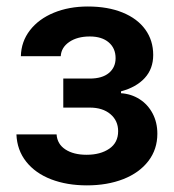

<svg xmlns="http://www.w3.org/2000/svg" viewBox="-20 -557 532 588"><path d="M245.1 -83Q287.6 -83 314.7 -101.6Q341.8 -120.1 341.8 -155.3Q341.8 -187.5 318.1 -207.5Q294.4 -227.5 254.9 -227.5H173.8V-316.4H254.9Q293 -316.4 313.5 -333.5Q334 -350.6 334 -378.9Q334 -409.2 313 -427.2Q292 -445.3 254.9 -445.3Q216.8 -445.3 192.1 -428.5Q167.5 -411.6 166 -384.8H43.9Q44.9 -429.7 71.8 -464.4Q98.6 -499 145 -518.1Q191.4 -537.1 249 -537.1Q310.1 -537.1 355.5 -518.6Q400.9 -500 425 -466.6Q449.2 -433.1 449.2 -388.7Q449.2 -346.2 423.1 -317.9Q397 -289.6 350.6 -277.3V-271.5Q381.8 -269.5 407.2 -253.4Q432.6 -237.3 447.3 -209.7Q461.9 -182.1 461.9 -147.5Q461.9 -99.6 434.3 -63.7Q406.7 -27.8 357.7 -8.5Q308.6 10.7 246.1 10.7Q185.1 10.7 136.7 -7.8Q88.4 -26.4 60.3 -61.8Q32.2 -97.2 30.3 -145.5H153.3Q155.3 -115.7 180.2 -99.4Q205.1 -83 245.1 -83Z"/></svg>

Font: WEMIX Pretendard SemiBold
Style: Regular
Weight: 600
Designer: Base glyphs from Inter by Rasmus Andersson; Hangeul glyphs from Noto Sans CJK(Source Han Sans) by Jang Soo-young and Kan
Foundry: Kil Hyung-jin
Version: Version 1.000